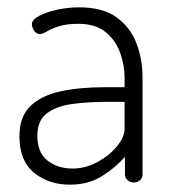

<svg xmlns="http://www.w3.org/2000/svg" viewBox="-20 -498 470 524"><path d="M171 6Q113 6 73 -26.5Q33 -59 33 -126Q33 -179 62.5 -208Q92 -237 144.5 -248.5Q197 -260 266 -260H320V-286Q320 -321 307.5 -355Q295 -389 267.5 -411Q240 -433 194 -433Q162 -433 141.5 -426.5Q121 -420 108.5 -412.5Q96 -405 89 -405Q79 -405 73 -414.5Q67 -424 67 -432Q67 -444 86.5 -454.5Q106 -465 136 -471.5Q166 -478 196 -478Q261 -478 298.5 -450.5Q336 -423 352.5 -379.5Q369 -336 369 -286V-21Q369 -13 362.5 -6.5Q356 0 345 0Q335 0 328 -6.5Q321 -13 321 -21V-70Q296 -41 258.5 -17.5Q221 6 171 6ZM178 -38Q213 -38 245.5 -55.5Q278 -73 299 -98.5Q320 -124 320 -146V-220H271Q222 -220 179 -214.5Q136 -209 109 -189.5Q82 -170 82 -128Q82 -81 110 -59.5Q138 -38 178 -38Z"/></svg>

Font: Dosis ExtraLight Light
Style: Regular
Weight: 300
Version: Version 3.001; ttfautohint (v1.8.2)